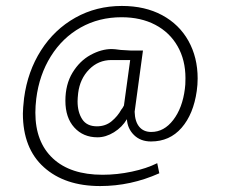

<svg xmlns="http://www.w3.org/2000/svg" viewBox="-20 -566 776 646"><path d="M57 -184Q57 -200 61 -236Q73 -326 118 -396.5Q163 -467 233.5 -506.5Q304 -546 390 -546Q468 -546 525.5 -515Q583 -484 614 -428.5Q645 -373 645 -302Q645 -281 642 -260Q631 -182 591 -136Q551 -90 488 -90Q453 -90 431 -111.5Q409 -133 407 -165Q391 -138 363.5 -121Q336 -104 308 -104Q260 -104 230 -137Q200 -170 200 -227Q200 -282 224 -321.5Q248 -361 284.5 -381Q321 -401 356 -401Q365 -401 386 -398L420 -396H461L433 -190Q434 -157 448.5 -139.5Q463 -122 489 -122Q532 -122 563 -162.5Q594 -203 602 -267Q604 -279 604 -303Q604 -364 577.5 -410.5Q551 -457 502.5 -482.5Q454 -508 389 -508Q313 -508 251.5 -473.5Q190 -439 151 -376.5Q112 -314 102 -234Q99 -209 99 -187Q99 -88 158 -33Q217 22 325 22Q374 22 423.5 11.5Q473 1 509 -17L516 17Q420 60 317 60Q198 60 127.5 -3.5Q57 -67 57 -184ZM388 -197Q392 -201 397 -211L418 -364H355Q311 -364 280 -332.5Q249 -301 243 -253Q241 -235 241 -225Q241 -189 256.5 -165Q272 -141 306 -141Q335 -141 355.5 -158Q376 -175 388 -197Z"/></svg>

Font: Bellota Text Light
Style: Italic
Weight: 300
Italic angle: -7.5°
Designer: Kemie Guaida
Foundry: Kemie Guaida
Version: Version 4.001